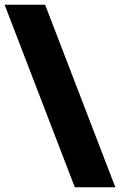

<svg xmlns="http://www.w3.org/2000/svg" viewBox="-21 -731 508 812"><path d="M295.4 61 -1.5 -710.9H169.9L466.8 61Z"/></svg>

Font: Roboto Slab Black
Style: Regular
Weight: 900
Designer: Google
Version: Version 2.000; ttfautohint (v1.8.1.43-b0c9)